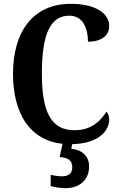

<svg xmlns="http://www.w3.org/2000/svg" viewBox="-20 -744 627 1004"><path d="M322 240C396 240 446 197 446 126C446 73 409 39 353 34L357 10C506 6 551 -67 551 -119C551 -135 545 -152 537 -160C506 -113 460 -63 369 -63C246 -63 199 -161 199 -358C199 -550 236 -662 342 -662C416 -662 440 -592 440 -526C513 -526 551 -560 551 -608C551 -672 483 -724 350 -724C151 -724 48 -576 48 -358C48 -152 135 -10 307 8L292 77C330 80 358 91 358 130C358 164 337 178 304 178C289 178 266 175 245 170V229C266 236 303 240 322 240Z"/></svg>

Font: Noto Serif Devanagari Condensed
Style: Bold
Weight: 700
Width: 3
Designer: Universal Thirst, Indian Type Foundry and the Monotype Design Team
Foundry: Monotype Imaging Inc.
Version: Version 2.004